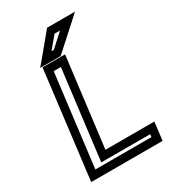

<svg xmlns="http://www.w3.org/2000/svg" viewBox="-211 -957 959 1085"><g transform="rotate(-30 268.0 -415.0)"><path d="M525 0 533 -68 536 -93H511H217L286 -649L289 -674H264H167H142L139 -649L59 0L56 25H81H497H522L525 0ZM478 -25H112L186 -624H233L164 -68L161 -43H186H480L478 -25ZM398 -855H289H276L267 -844L162 -717L129 -678H177H251H262L270 -685L411 -812L458 -855H398ZM332 -805 247 -728H232L296 -805H332Z"/></g></svg>

Font: Gamestation Text Outline
Style: Italic
Weight: 400
Designer: Jonas Hecksher
Foundry: Jonas Hecksher, Playtypeª, e-types AS
Version: Version 1.003